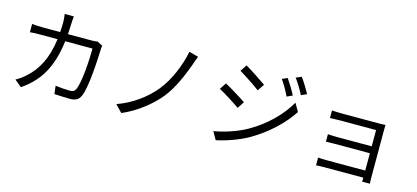

<svg xmlns="http://www.w3.org/2000/svg" viewBox="-66 -1322 4133 1905"><g transform="rotate(15 2000.0 -369.0)"><path d="M799 -607C782 -604 762 -602 735 -602H497C499 -635 501 -669 502 -705C503 -729 505 -764 508 -787H414C418 -763 421 -726 421 -704C421 -668 419 -634 417 -602H241C203 -602 162 -604 127 -608V-523C162 -527 202 -527 242 -527H410C383 -321 311 -196 212 -106C182 -77 141 -49 110 -32L182 27C349 -88 453 -240 489 -527H769C769 -420 756 -174 718 -98C707 -73 689 -65 660 -65C618 -65 565 -69 511 -76L521 7C573 10 631 13 682 13C737 13 769 -5 789 -47C834 -143 846 -434 850 -530C850 -543 852 -562 855 -579Z M1802 -719 1706 -745C1678 -601 1611 -437 1518 -321C1427 -208 1289 -108 1140 -56L1210 17C1353 -43 1496 -153 1587 -268C1671 -376 1731 -523 1770 -632C1778 -657 1790 -692 1802 -719Z M2716 -746 2661 -722C2694 -677 2727 -618 2752 -565L2809 -591C2786 -638 2741 -710 2716 -746ZM2847 -794 2791 -770C2824 -725 2859 -668 2886 -615L2943 -641C2918 -687 2874 -759 2847 -794ZM2289 -761 2244 -694C2302 -660 2411 -588 2459 -551L2506 -620C2463 -651 2348 -728 2289 -761ZM2139 -46 2185 35C2278 16 2416 -30 2516 -89C2676 -183 2814 -312 2901 -446L2853 -529C2772 -388 2640 -257 2474 -162C2373 -105 2249 -65 2139 -46ZM2138 -536 2093 -468C2154 -437 2262 -367 2312 -331L2358 -401C2314 -432 2197 -504 2138 -536Z M3774 56C3773 42 3772 18 3772 2V-496C3772 -515 3772 -536 3773 -547C3760 -546 3734 -545 3712 -545H3325C3299 -545 3242 -547 3223 -549V-471C3241 -472 3299 -474 3325 -474H3696V-307H3334C3300 -307 3264 -310 3245 -311V-234C3265 -235 3300 -236 3335 -236H3696V-58H3293C3259 -58 3227 -60 3211 -62V18C3227 17 3262 15 3293 15H3696C3696 31 3696 47 3695 56Z"/></g></svg>

Font: Noto Sans Mono CJK SC Regular
Style: Regular
Weight: 400
Designer: Ryoko NISHIZUKA (kana & ideographs); Paul D. Hunt (Latin, Greek & Cyrillic); Wenlong ZHANG (bopomofo); Sandoll Communica
Foundry: Adobe Systems Incorporated
Version: Version 1.005;PS 1.005;hotconv 1.0.96;makeotf.lib2.5.65012